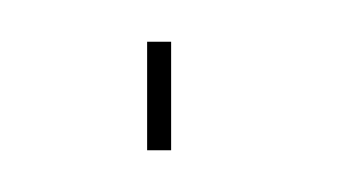

<svg xmlns="http://www.w3.org/2000/svg" viewBox="-20 -401 166 92"><path d="M50.5 -381V-329H62V-381Z"/></svg>

Font: Anybody Thin
Style: Regular
Weight: 100
Designer: Tyler Finck
Foundry: Etcetera Type Company
Version: Version 1.114;gftools[0.9.25]